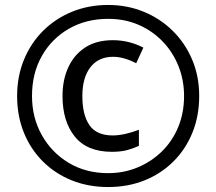

<svg xmlns="http://www.w3.org/2000/svg" viewBox="-20 -744 872 774"><path d="M416 10Q336 10 269 -17Q202 -44 152.5 -93.5Q103 -143 76 -210Q49 -277 49 -357Q49 -436 76.5 -503Q104 -570 153.5 -619.5Q203 -669 270 -696.5Q337 -724 416 -724Q492 -724 558.5 -697Q625 -670 675.5 -620.5Q726 -571 754.5 -504Q783 -437 783 -357Q783 -277 756 -210Q729 -143 679.5 -93.5Q630 -44 563 -17Q496 10 416 10ZM416 -46Q479 -46 534.5 -69Q590 -92 632.5 -133.5Q675 -175 698.5 -232Q722 -289 722 -357Q722 -421 699.5 -477.5Q677 -534 635.5 -577Q594 -620 538.5 -644Q483 -668 416 -668Q327 -668 257.5 -628Q188 -588 148.5 -518Q109 -448 109 -357Q109 -270 148.5 -199.5Q188 -129 257 -87.5Q326 -46 416 -46ZM431 -132Q331 -132 281.5 -193.5Q232 -255 232 -357Q232 -422 255.5 -473Q279 -524 324 -553Q369 -582 435 -582Q500 -582 558 -552L529 -489Q479 -515 436 -515Q377 -515 344.5 -473Q312 -431 312 -357Q312 -281 340.5 -239.5Q369 -198 435 -198Q458 -198 486.5 -204.5Q515 -211 540 -221V-156Q516 -145 491 -138.5Q466 -132 431 -132Z"/></svg>

Font: Noto Sans Bengali Medium
Style: Regular
Weight: 500
Designer: Jelle Bosma - Monotype Design Team
Foundry: Monotype Imaging Inc.
Version: Version 2.003; ttfautohint (v1.8.4.7-5d5b)